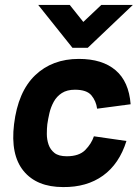

<svg xmlns="http://www.w3.org/2000/svg" viewBox="-20 -749 559 779"><path d="M274 -555 135 -729H263L318 -660L391 -729H519L336 -555ZM236 10Q129 10 75.5 -55.5Q22 -121 37 -245Q53 -377 122.5 -443.5Q192 -510 300 -510Q395 -510 449 -464Q503 -418 510 -326L374 -308Q370 -339 351 -362Q332 -385 284 -385Q252 -385 231 -371.5Q210 -358 198 -336Q186 -314 180.5 -290Q175 -266 172 -245Q170 -228 170 -205.5Q170 -183 177 -162.5Q184 -142 201 -128.5Q218 -115 251 -115Q301 -115 326 -140.5Q351 -166 361 -196L493 -177Q464 -84 398 -36.5Q332 11 236 10Z"/></svg>

Font: Haskoy ExtraBold
Style: Italic
Weight: 800
Designer: Ertekin Erdin
Foundry: Ertekin Erdin
Version: Version 2.000; ttfautohint (v1.8.4.7-5d5b)